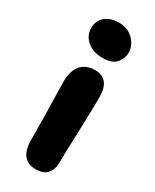

<svg xmlns="http://www.w3.org/2000/svg" viewBox="-198 -806 701 868"><g transform="rotate(30 153.0 -371.5)"><path d="M153 10Q123 10 105 -3Q87 -16 78.5 -38.5Q70 -61 70 -89Q70 -154 69 -198.5Q68 -243 67.5 -276Q67 -309 66 -338Q65 -367 65 -400Q65 -431 75 -457Q85 -483 107.5 -498Q130 -513 165 -513Q200 -513 220 -490.5Q240 -468 241 -421Q241 -401 240.5 -366Q240 -331 238.5 -288.5Q237 -246 235.5 -203.5Q234 -161 233 -125Q232 -89 232 -67Q232 -34 213 -12Q194 10 153 10ZM165 -577Q114 -577 83 -603.5Q52 -630 52 -668Q52 -709 79.5 -731Q107 -753 150 -753Q184 -753 207 -738Q230 -723 242.5 -701Q255 -679 255 -657Q255 -628 234.5 -602.5Q214 -577 165 -577Z"/></g></svg>

Font: Shantell Sans
Style: Bold
Weight: 700
Designer: Stephen Nixon, Anya Danilova, Shantell Martin
Foundry: Arrow Type
Version: Version 1.011;[c5ecc13dd]